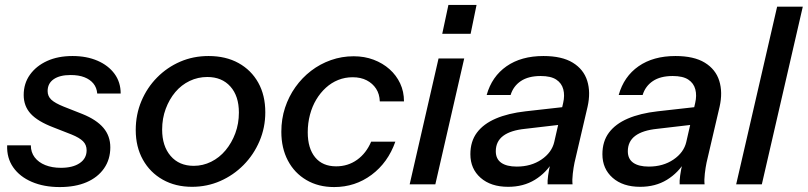

<svg xmlns="http://www.w3.org/2000/svg" viewBox="-20 -747 3273 778"><path d="M222 11Q158 11 109 -10Q60 -31 33.5 -69Q7 -107 9 -158H105Q105 -130 120.5 -109.5Q136 -89 163.5 -78Q191 -67 227 -67Q275 -67 303 -86Q331 -105 331 -138Q331 -160 316.5 -174.5Q302 -189 270 -202L196 -231Q133 -255 104.5 -286Q76 -317 76 -362Q76 -409 101.5 -444.5Q127 -480 171 -500Q215 -520 274 -520Q331 -520 375 -501Q419 -482 444 -448Q469 -414 469 -368H374Q372 -392 358.5 -408.5Q345 -425 322 -434Q299 -443 266 -443Q222 -443 197.5 -426Q173 -409 173 -378Q173 -357 188 -343Q203 -329 238 -315L314 -285Q371 -262 399 -229Q427 -196 427 -150Q427 -101 401.5 -64.5Q376 -28 330.5 -8.5Q285 11 222 11Z M758 10Q691 10 639.5 -19Q588 -48 559 -100Q530 -152 530 -220Q530 -283 553 -337.5Q576 -392 616.5 -433Q657 -474 710 -497Q763 -520 825 -520Q895 -520 946.5 -491.5Q998 -463 1026.5 -412Q1055 -361 1055 -292Q1055 -230 1031.5 -175Q1008 -120 967 -78.5Q926 -37 872.5 -13.5Q819 10 758 10ZM765 -75Q802 -75 835.5 -91.5Q869 -108 894 -138Q919 -168 933.5 -207Q948 -246 948 -291Q948 -358 913.5 -396.5Q879 -435 820 -435Q782 -435 748.5 -419Q715 -403 690.5 -374Q666 -345 651.5 -306Q637 -267 637 -222Q637 -155 671.5 -115Q706 -75 765 -75Z M1334 11Q1270 11 1221.5 -17.5Q1173 -46 1146.5 -96.5Q1120 -147 1120 -213Q1120 -265 1135 -310.5Q1150 -356 1177 -394Q1204 -432 1240.5 -460Q1277 -488 1321 -503.5Q1365 -519 1413 -519Q1457 -519 1494 -505Q1531 -491 1558.5 -466.5Q1586 -442 1601.5 -409Q1617 -376 1617 -336H1519Q1518 -366 1504 -387.5Q1490 -409 1466 -421.5Q1442 -434 1409 -434Q1378 -434 1350.5 -423Q1323 -412 1300.5 -391.5Q1278 -371 1261.5 -343.5Q1245 -316 1236 -282Q1227 -248 1227 -211Q1227 -146 1257 -109.5Q1287 -73 1342 -73Q1390 -73 1427 -99.5Q1464 -126 1484 -173H1582Q1552 -88 1485.5 -38.5Q1419 11 1334 11Z M1640 0 1757 -510H1861L1744 0ZM1772 -610 1797 -727H1911L1887 -610Z M2199 0Q2198 -13 2201 -35.5Q2204 -58 2211 -88L2207 -89L2262 -330Q2269 -360 2262.5 -385Q2256 -410 2234 -424.5Q2212 -439 2171 -439Q2121 -439 2090.5 -418.5Q2060 -398 2049 -362H1952Q1973 -437 2032.5 -478.5Q2092 -520 2182 -520Q2257 -520 2301 -493Q2345 -466 2359.5 -419.5Q2374 -373 2361 -315L2308 -88Q2304 -69 2301 -43.5Q2298 -18 2300 0ZM2039 10Q1969 10 1927.5 -26.5Q1886 -63 1886 -122Q1886 -174 1912.5 -209.5Q1939 -245 1989 -266.5Q2039 -288 2110 -296L2279 -315L2262 -243L2108 -225Q2049 -219 2019 -196.5Q1989 -174 1989 -134Q1989 -103 2011 -87.5Q2033 -72 2074 -72Q2132 -72 2174 -100.5Q2216 -129 2226 -172L2222 -95Q2194 -47 2147.5 -18.5Q2101 10 2039 10Z M2734 0Q2733 -13 2736 -35.5Q2739 -58 2746 -88L2742 -89L2797 -330Q2804 -360 2797.5 -385Q2791 -410 2769 -424.5Q2747 -439 2706 -439Q2656 -439 2625.5 -418.5Q2595 -398 2584 -362H2487Q2508 -437 2567.5 -478.5Q2627 -520 2717 -520Q2792 -520 2836 -493Q2880 -466 2894.5 -419.5Q2909 -373 2896 -315L2843 -88Q2839 -69 2836 -43.5Q2833 -18 2835 0ZM2574 10Q2504 10 2462.5 -26.5Q2421 -63 2421 -122Q2421 -174 2447.5 -209.5Q2474 -245 2524 -266.5Q2574 -288 2645 -296L2814 -315L2797 -243L2643 -225Q2584 -219 2554 -196.5Q2524 -174 2524 -134Q2524 -103 2546 -87.5Q2568 -72 2609 -72Q2667 -72 2709 -100.5Q2751 -129 2761 -172L2757 -95Q2729 -47 2682.5 -18.5Q2636 10 2574 10Z M2963 0 3129 -720H3233L3067 0Z"/></svg>

Font: Instrument Sans Medium
Style: Italic
Weight: 500
Italic angle: -13°
Designer: Rodrigo Fuenzalida
Foundry: fragTYPE
Version: Version 1.000;gftools[0.9.28]